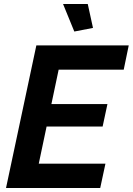

<svg xmlns="http://www.w3.org/2000/svg" viewBox="-20 -936 661 956"><path d="M161 -710H621L596 -589H272L236 -418H515L491 -306H212L173 -121H505L479 0H10ZM294 -916H417L443 -797L350 -779Z"/></svg>

Font: Raleway Thin
Style: Bold Italic
Weight: 700
Italic angle: -12°
Version: Version 4.026